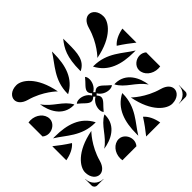

<svg xmlns="http://www.w3.org/2000/svg" viewBox="-223 -1206 1446 1446"><g transform="rotate(-45 500.0 -482.5)"><path d="M710.5 -678.2C900.5 -714.2 964.9 -811.6 964.9 -866.2C964.9 -922.5 931.9 -956.4 897 -956.4C868.5 -956.4 838.7 -933.8 824.5 -882.2C789.8 -756.5 710.5 -678.2 710.5 -678.2ZM43.6 -897C43.6 -868.5 66.2 -838.7 117.8 -824.5C243.4 -789.8 321.8 -710.5 321.8 -710.5C285.8 -900.5 188.4 -964.9 133.8 -964.9C77.5 -964.9 43.6 -931.9 43.6 -897ZM35.1 -133.8C35.1 -77.5 68.1 -43.6 103 -43.6C131.5 -43.6 161.3 -66.2 175.5 -117.8C210.2 -243.4 289.5 -321.8 289.5 -321.8C99.5 -285.8 35.1 -188.4 35.1 -133.8ZM0 -30C0 -13.4 13.4 0 30 0H98.8V-1.5C45.1 -1.5 1.5 -45.1 1.5 -98.8H0ZM357 -543.6C395.6 -514.2 419.5 -477.1 448.1 -477.1C458.5 -477.1 469.5 -482 482 -494L494 -482C459.4 -461.7 444.4 -424.1 444.4 -394.2C444.4 -378.4 448.6 -364.8 456.3 -357C486.4 -395.5 523.1 -419.4 523.1 -447.8C523.1 -458.3 518.1 -469.4 506 -482L518 -494C538.3 -459.4 575.9 -444.4 605.8 -444.4C621.6 -444.4 635.2 -448.6 643 -456.3C604.5 -486.4 580.6 -523.1 552.2 -523.1C541.7 -523.1 530.7 -518.1 518 -506L506 -518C540.6 -538.3 555.6 -575.9 555.6 -605.8C555.6 -621.6 551.4 -635.2 543.7 -643C513.6 -604.5 476.9 -580.6 476.9 -552.2C476.9 -541.7 481.9 -530.7 494 -518L482 -506C461.7 -540.6 424.1 -556 394.2 -556C378.4 -556 364.8 -551.7 357 -543.6ZM678.2 -289.5C714.2 -99.5 811.6 -35.1 866.2 -35.1C922.5 -35.1 956.4 -68.1 956.4 -103C956.4 -131.5 933.8 -161.3 882.2 -175.5C756.5 -210.2 678.2 -289.5 678.2 -289.5ZM901.2 0H970C986.6 0 1000 -13.4 1000 -30V-98.8H998.5C998.5 -45.1 954.9 -1.5 901.2 -1.5ZM158 -737C169 -658 215 -552 332 -552L340 -553C299.2 -631 212 -656 158 -737ZM0 -551.8C15.4 -538.8 33.1 -533.2 50.5 -533.2C92.7 -533.2 133 -566.2 133 -608C133 -660 82.6 -703 21.5 -703C14.4 -703 7.3 -702.5 0 -701.3ZM46 -486C132 -434 208.3 -344.5 352.9 -344.2L358.8 -344.7C302.6 -453.3 194 -486 65 -486ZM0 -298.7C52.2 -308.2 95.5 -328.7 122 -360C76.7 -388.6 36.6 -418.9 0 -448.2ZM660 -447C700.8 -369 788 -344 842 -263C831 -342 785 -448 668 -448ZM867 -392C867 -340 917.4 -297 978.5 -297C985.6 -297 992.7 -297.5 1000 -298.7V-448.2C984.7 -461.2 966.9 -466.8 949.5 -466.8C907.3 -466.8 867 -433.8 867 -392ZM641.2 -655.3C697.4 -546.7 806 -514 935 -514H954C868 -566 791.7 -655.5 647.1 -655.8ZM878 -640C923.3 -611.3 963.4 -581.1 1000 -551.8V-701.3C947.8 -691.8 904.5 -671.3 878 -640ZM263 -158C342 -169 448 -215 448 -332L447 -340C369 -299.2 344 -212 263 -158ZM297 -21.5C297 -14.5 297.5 -7.3 298.7 0H448.2C461.2 -15.4 466.8 -33.1 466.8 -50.5C466.8 -92.7 433.8 -133 392 -133C340 -133 297 -82.6 297 -21.5ZM514 -46C566 -132 655.5 -208.3 655.8 -352.9L655.3 -358.8C546.7 -302.6 514 -194 514 -65ZM551.8 0H701.3C691.8 -52.2 671.3 -95.5 640 -122C611.3 -76.7 581.1 -36.6 551.8 0ZM361.2 -647.1 361.7 -641.2C470.3 -697.4 502.5 -806.6 502.9 -935.4C502.9 -942.1 502.9 -947.8 502.8 -954.5C450.6 -868.5 361.5 -791.7 361.2 -647.1ZM550.5 -702.4 551 -696.6C627.6 -734.6 631.3 -807.8 631.3 -910.6C631.3 -921.3 631.2 -932.4 631.2 -943.7C631.2 -950.1 631.2 -956.4 631 -962.9C584.1 -904.5 550.8 -847 550.5 -702.4Z"/></g></svg>

Font: GlukFrames07
Style: Medium
Weight: 500
Monospace: yes
Designer: gluk
Foundry: gluk
Version: Version 1.00